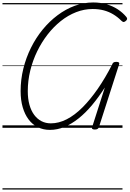

<svg xmlns="http://www.w3.org/2000/svg" viewBox="-20 -1035 1050 1555"><path d="M384 17Q331 17 287 -4.5Q243 -26 212 -67Q181 -108 164 -166Q147 -224 147 -297Q147 -390 169 -479Q191 -568 231 -648.5Q271 -729 325.5 -795.5Q380 -862 446 -911.5Q512 -961 585 -988Q658 -1015 735 -1015Q793 -1015 843 -1000.5Q893 -986 933.5 -959.5Q974 -933 1003 -898Q1011 -889 1009.5 -880.5Q1008 -872 996 -863Q985 -855 977.5 -857.5Q970 -860 961 -869Q932 -898 897 -919Q862 -940 821 -951Q780 -962 730 -962Q662 -962 596.5 -936.5Q531 -911 472.5 -864.5Q414 -818 365.5 -755.5Q317 -693 281 -619Q245 -545 225 -463Q205 -381 205 -297Q205 -235 218.5 -186.5Q232 -138 257 -104.5Q282 -71 316 -53.5Q350 -36 392 -36Q456 -36 520.5 -69Q585 -102 648 -165Q711 -228 772 -316Q833 -404 889 -514Q892 -524 899.5 -529Q907 -534 922 -534Q951 -534 945 -515L781 -5Q778 4 770.5 9Q763 14 748 14Q719 14 726 -5L829 -326Q779 -248 726 -184.5Q673 -121 616.5 -76Q560 -31 502 -7Q444 17 384 17ZM0 490H972V500H0ZM0 -20H972V0H0ZM0 -505H972V-500H0ZM0 -1010H972V-1000H0Z"/></svg>

Font: Playwrite AU VIC Guides
Style: Regular
Weight: 400
Designer: Veronika Burian, José Scaglione
Foundry: TypeTogether
Version: Version 1.003